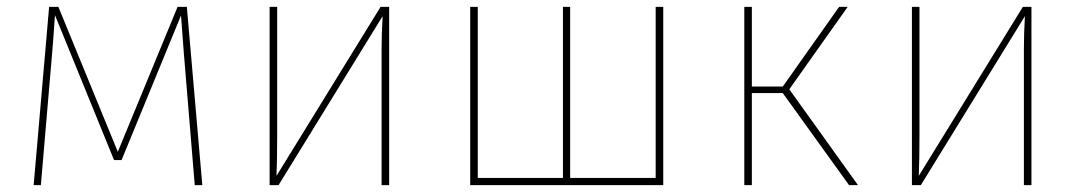

<svg xmlns="http://www.w3.org/2000/svg" viewBox="-20 -539 3141 559"><path d="M524 -519 569 0H547L515 -387L507 -494L334 -73H312L140 -495Q135 -420 132 -387L99 0H78L123 -519H150L323 -97L497 -519Z M1113 -519V0H1091V-394Q1091 -442 1094 -492L791 0H765V-519H787V-146Q787 -73 785 -27L1088 -519Z M1911 -519V0H1349V-519H1371V-21H1619V-519H1640V-21H1889V-519Z M2448 -519 2278 -279 2478 0H2452L2259 -268H2169V0H2147V-519H2169V-287H2259L2423 -519Z M2983 -519V0H2961V-394Q2961 -442 2964 -492L2661 0H2635V-519H2657V-146Q2657 -73 2655 -27L2958 -519Z"/></svg>

Font: FiraGO Thin
Style: Regular
Weight: 100
Designer: bBox Type
Foundry: bBox Type GmbH
Version: Version 1.001;PS 001.001;hotconv 1.0.88;makeotf.lib2.5.64775